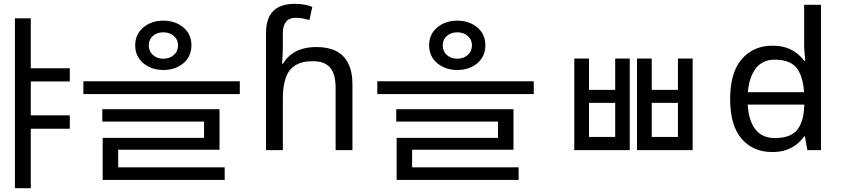

<svg xmlns="http://www.w3.org/2000/svg" viewBox="-20 -785 4398 1004"><path d="M116 -428H345V-359H116ZM116 -182H345V-112H116ZM58 -689H141V199H58Z M834 -677Q897 -677 939 -641.5Q981 -606 981 -548Q981 -490 939 -454.5Q897 -419 834 -419Q772 -419 729.5 -454.5Q687 -490 687 -548Q687 -606 729.5 -641.5Q772 -677 834 -677ZM834 -616Q801 -616 779.5 -597Q758 -578 758 -548Q758 -517 779.5 -497.5Q801 -478 834 -478Q867 -478 889 -497.5Q911 -517 911 -548Q911 -578 889 -597Q867 -616 834 -616ZM416 -360H1234V-293H416ZM515 -214H1128V-2H598V112H517V-64H1047V-149H515ZM517 90H1155V156H517Z M1371 -611Q1371 -665 1388.5 -699Q1406 -733 1439.5 -749Q1473 -765 1519 -765Q1548 -765 1572.5 -760.5Q1597 -756 1613 -749L1598 -680Q1582 -685 1564.5 -688.5Q1547 -692 1527 -692Q1493 -692 1476 -671.5Q1459 -651 1459 -613V-535Q1459 -513 1457.5 -488Q1456 -463 1455 -452H1460Q1479 -483 1504.5 -502Q1530 -521 1563 -530Q1596 -539 1636 -539Q1696 -539 1737.5 -518Q1779 -497 1801 -453.5Q1823 -410 1823 -343V0H1735V-326Q1735 -398 1706 -431.5Q1677 -465 1617 -465Q1559 -465 1524.5 -443.5Q1490 -422 1474.5 -379Q1459 -336 1459 -271V0H1371Z M2371 -677Q2434 -677 2476 -641.5Q2518 -606 2518 -548Q2518 -490 2476 -454.5Q2434 -419 2371 -419Q2309 -419 2266.5 -454.5Q2224 -490 2224 -548Q2224 -606 2266.5 -641.5Q2309 -677 2371 -677ZM2371 -616Q2338 -616 2316.5 -597Q2295 -578 2295 -548Q2295 -517 2316.5 -497.5Q2338 -478 2371 -478Q2404 -478 2426 -497.5Q2448 -517 2448 -548Q2448 -578 2426 -597Q2404 -616 2371 -616ZM1953 -360H2771V-293H1953ZM2052 -214H2665V-2H2135V112H2054V-64H2584V-149H2052ZM2054 90H2692V156H2054Z M2983 -479H3060V-315H3197V-479H3273V0H2983ZM3060 -247V-69H3197V-247ZM3311 -479H3388V-315H3525V-479H3602V0H3311ZM3388 -247V-69H3525V-247Z M3847 -238V-303H4223V-238ZM4018 10Q3918 10 3858 -59.5Q3798 -129 3798 -267Q3798 -405 3858.5 -475.5Q3919 -546 4019 -546Q4061 -546 4092 -535.5Q4123 -525 4146 -507Q4169 -489 4185 -467H4191Q4190 -480 4187.5 -505.5Q4185 -531 4185 -546V-760H4273V0H4202L4189 -72H4185Q4169 -49 4146 -30.5Q4123 -12 4091.5 -1Q4060 10 4018 10ZM4032 -63Q4117 -63 4151.5 -109.5Q4186 -156 4186 -250V-266Q4186 -366 4153 -419.5Q4120 -473 4031 -473Q3960 -473 3924.5 -416.5Q3889 -360 3889 -265Q3889 -169 3924.5 -116Q3960 -63 4032 -63Z"/></svg>

Font: hexlkorean05
Style: Book
Weight: 400
Designer: Jelle Bosma - Monotype Design Team
Foundry: Monotype Imaging Inc.
Version: Version 2.003